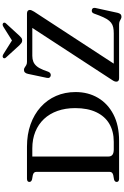

<svg xmlns="http://www.w3.org/2000/svg" viewBox="238 -1163 943 1459"><g transform="rotate(-90 709.5 -433.5)"><path d="M56.5 -18Q56.5 -33.5 75.5 -38.5L108.5 -44.5Q120.5 -47.5 126.8 -54Q133 -60.5 133 -71.5V-628.5Q133 -639.5 126.8 -646Q120.5 -652.5 108.5 -655.5L75.5 -661.5Q56.5 -667 56.5 -682Q56.5 -690.5 62.5 -695.2Q68.5 -700 81 -700H324.5Q418 -700 494.2 -672.8Q570.5 -645.5 625.5 -596Q680.5 -546.5 710 -479Q739.5 -411.5 739.5 -330.5Q739.5 -235.5 695.8 -160.8Q652 -86 569.2 -43Q486.5 0 369 0H81Q68.5 0 62.5 -5Q56.5 -10 56.5 -18ZM361 -40.5Q440.5 -40.5 497.8 -74Q555 -107.5 586.2 -173Q617.5 -238.5 617.5 -333.5Q617.5 -408 596.2 -468Q575 -528 534.8 -570.8Q494.5 -613.5 438 -636.5Q381.5 -659.5 311 -659.5H249.5V-82.5Q249.5 -60.5 263 -50.5Q276.5 -40.5 303.5 -40.5ZM1350.5 -646 940.5 -17.5 881.5 -40.5H1185.5Q1212 -40.5 1231.5 -44.8Q1251 -49 1266.5 -61Q1282 -73 1294.8 -94.5Q1307.5 -116 1321 -150.5L1336.5 -192Q1340.5 -202 1347.5 -205.5Q1354.5 -209 1363.5 -207Q1373.5 -205 1377 -198Q1380.5 -191 1378.5 -180L1341.5 -11Q1338 3 1331.2 10.5Q1324.5 18 1311.5 18Q1302.5 18 1295 13.5Q1287.5 9 1277.8 4.5Q1268 0 1252 0H845Q831 0 824.8 -5.5Q818.5 -11 818.5 -20.5Q818.5 -27.5 821.2 -35Q824 -42.5 830.5 -52L1242.5 -683.5L1257 -659.5H1014.5Q990 -659.5 970.5 -651.8Q951 -644 935.8 -626Q920.5 -608 908 -576.5L893.5 -537.5Q888.5 -526 880.5 -522Q872.5 -518 864 -519.5Q854 -521.5 849.2 -529Q844.5 -536.5 847.5 -550L877.5 -692Q881 -708 888.5 -715.5Q896 -723 908.5 -723Q918 -723 926 -717.2Q934 -711.5 943.8 -705.8Q953.5 -700 968.5 -700H1336.5Q1350 -700 1356.8 -694Q1363.5 -688 1363.5 -678.5Q1363.5 -672.5 1360.2 -664.5Q1357 -656.5 1350.5 -646ZM1151.5 -801.5 1028 -879Q1010.5 -889.5 1000.5 -881.5Q996.5 -878.5 996 -872.2Q995.5 -866 1002.5 -859L1095 -757.5Q1104.5 -748 1112.5 -742.2Q1120.5 -736.5 1132 -736.5Q1143 -736.5 1150.8 -742.2Q1158.5 -748 1167.5 -757.5L1260.5 -859Q1267.5 -866 1267 -872.2Q1266.5 -878.5 1262.5 -881.5Q1252 -889.5 1235 -879L1111.5 -801.5Z"/></g></svg>

Font: Fraunces 12pt
Style: Regular
Weight: 400
Version: Version 1.000;[b76b70a41]